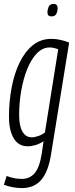

<svg xmlns="http://www.w3.org/2000/svg" viewBox="-29 -743 382 983"><path d="M-9 203 5 158Q44 173 82 173Q124 173 149 143Q174 113 185 42L194 -20Q175 -7 153.5 -0.5Q132 6 113 6Q66 6 41.5 -34.5Q17 -75 17 -146Q17 -223 30.5 -294.5Q44 -366 71 -422Q98 -478 138.5 -511Q179 -544 234 -544Q258 -544 282 -538.5Q306 -533 325 -525L233 43Q219 135 182.5 177.5Q146 220 83 220Q60 220 36 215.5Q12 211 -9 203ZM269 -491Q258 -495 247.5 -497.5Q237 -500 225 -500Q190 -500 161 -471Q132 -442 111.5 -392Q91 -342 80 -280.5Q69 -219 69 -154Q69 -98 86 -69Q103 -40 133 -40Q149 -40 168.5 -47Q188 -54 201 -65ZM235 -659Q214 -659 214 -679Q214 -695 220.5 -709Q227 -723 245 -723Q266 -723 266 -701Q266 -686 259.5 -672.5Q253 -659 235 -659Z"/></svg>

Font: Georama Condensed Light
Style: Italic
Weight: 300
Width: 3
Italic angle: -9°
Designer: Jean-Baptiste Levee
Foundry: Production Type
Version: Version 1.000